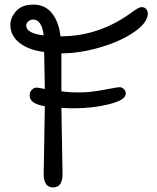

<svg xmlns="http://www.w3.org/2000/svg" viewBox="-20 -805 682 835"><path d="M170 -48 175 -343Q109 -354 109 -389Q109 -405 118 -414Q128 -424 137.5 -424Q147 -424 175 -418L172 -579Q105 -587 65 -618.5Q25 -650 25 -697Q25 -728 50 -756.5Q75 -785 125.5 -785Q176 -785 206 -747.5Q236 -710 243 -647Q417 -647 562 -758Q586 -774 595 -774Q619 -774 623 -748Q623 -706 562.5 -665Q502 -624 414 -598.5Q326 -573 247 -573V-408Q280 -403 325.5 -403Q371 -403 432 -414.5Q493 -426 500.5 -426Q508 -426 517.5 -418.5Q527 -411 527 -398Q527 -370 455.5 -352Q384 -334 300 -334Q274 -334 247 -336L252 -48Q252 10 211 10Q170 10 170 -48ZM170 -651Q162 -720 124 -720Q112 -720 103 -712Q94 -704 94 -694Q94 -660 170 -651Z"/></svg>

Font: Delius Swash Caps
Style: Regular
Weight: 400
Designer: Natalia Raices
Foundry: Natalia Raices
Version: Version 1.002